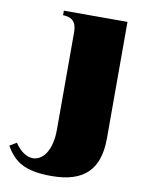

<svg xmlns="http://www.w3.org/2000/svg" viewBox="-204 -559 635 832"><g transform="rotate(10 114.0 -142.5)"><path d="M80 215C223 215 289 150 289 12V-500H9V-480C34 -479 69 -474 69 -416V12C69 106 31 153 -13 153C-39 153 -68 135 -92 99L-122 117C-85 182 -38 215 80 215Z"/></g></svg>

Font: Sprat Condensed Black
Style: Regular
Weight: 900
Designer: Ethan Nakache
Foundry: Collletttivo
Version: Version 2.000;Glyphs 3.2 (3217)